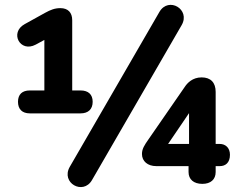

<svg xmlns="http://www.w3.org/2000/svg" viewBox="-20 -742 960 779"><path d="M101 -282H307C338 -282 356 -299 356 -329C356 -359 338 -375 307 -375H273V-660C273 -691 256 -709 225 -709C202 -709 185 -702 163 -690L80 -644C18 -610 61 -527 125 -561L160 -580V-375H101C70 -375 53 -359 53 -329C53 -299 70 -282 101 -282ZM353 -11 717 -640C754 -704 664 -757 627 -694L263 -65C226 0 317 51 353 -11ZM801 4C835 4 855 -14 855 -44V-68H872C894 -68 913 -81 913 -114C913 -143 894 -158 872 -158H855V-369C855 -407 835 -428 798 -428C761 -428 740 -405 730 -390L582 -176C566 -153 556 -138 556 -117C556 -88 579 -68 614 -68H745V-44C745 -14 766 4 801 4ZM747 -158H662L747 -283Z"/></svg>

Font: SN Pro
Style: Bold
Weight: 700
Designer: Tobias Whetton
Foundry: Supernotes
Version: Version 1.003;Glyphs 3.3 (3324)